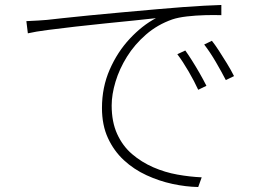

<svg xmlns="http://www.w3.org/2000/svg" viewBox="-20 -722 1040 772"><path d="M86 -637Q114 -638 134 -639.5Q154 -641 169 -642Q187 -644 232 -649Q277 -654 339 -660Q401 -666 472 -672.5Q543 -679 612 -685Q669 -690 715.5 -693.5Q762 -697 800.5 -699Q839 -701 870 -702V-661Q841 -662 804 -661Q767 -660 732 -656Q697 -652 673 -644Q613 -623 567 -583Q521 -543 490.5 -494Q460 -445 444.5 -393.5Q429 -342 429 -298Q429 -232 451 -183.5Q473 -135 511 -102.5Q549 -70 596 -49.5Q643 -29 693.5 -20Q744 -11 791 -9L777 30Q727 29 673.5 17.5Q620 6 569 -17.5Q518 -41 478 -78Q438 -115 414 -167Q390 -219 390 -288Q390 -371 421 -442Q452 -513 502 -566.5Q552 -620 607 -649Q572 -645 518.5 -639.5Q465 -634 404.5 -628Q344 -622 283.5 -615Q223 -608 172.5 -601.5Q122 -595 92 -588ZM725 -519Q736 -504 751.5 -479.5Q767 -455 782.5 -428Q798 -401 810 -377L777 -361Q762 -394 738.5 -434.5Q715 -475 693 -504ZM832 -558Q844 -543 860 -518.5Q876 -494 892.5 -467Q909 -440 921 -416L888 -400Q871 -433 848 -472.5Q825 -512 801 -543Z"/></svg>

Font: Noto Sans TC ExtraLight
Style: Regular
Weight: 250
Designer: Ryoko NISHIZUKA  (kana, bopomofo & ideographs); Paul D. Hunt (Latin, Greek & Cyrillic); Sandoll Communications , Soo-you
Foundry: Adobe
Version: Version 2.004-H2;hotconv 1.0.118;makeotfexe 2.5.65603